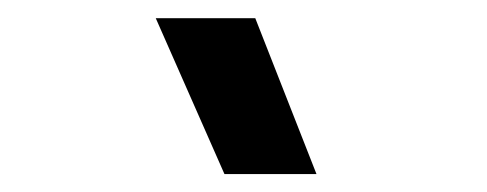

<svg xmlns="http://www.w3.org/2000/svg" viewBox="-20 -800 540 213"><path d="M152.8 -779.8H263.2L331.1 -606.9H229Z"/></svg>

Font: Cooper Hewitt
Style: Medium Italic
Weight: 708
Designer: Village Type and Design LLC
Foundry: Cooper Hewitt Smithsonian Design Museum
Version: 1.000